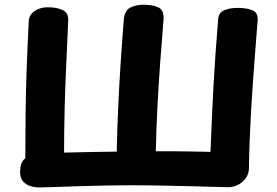

<svg xmlns="http://www.w3.org/2000/svg" viewBox="-20 -798 1178 817"><path d="M144.8 -0.4Q127.6 -0.4 108.9 -6.3Q90.2 -12.1 77.9 -26.4Q65.6 -40.8 65.6 -64.9Q65.6 -89.4 71.6 -103.4Q77.7 -117.3 87.7 -124.4Q87.9 -221.1 88.9 -315.9Q90 -410.8 93.6 -507.7Q97.1 -604.6 102.3 -706.4Q103.3 -734.8 126.9 -750.9Q150.6 -767 182.9 -767Q223.9 -767 248 -754.4Q272.1 -741.9 270.3 -710.2Q266.1 -615.8 261.8 -522.9Q257.4 -430.1 255.1 -337.2Q252.8 -244.2 252.6 -148.7Q282.4 -149.4 318.1 -150.1Q353.7 -150.7 393.9 -151.7Q434.2 -152.7 476.6 -152.7Q479 -255.4 483.1 -344.9Q487.2 -434.3 492.9 -523.2Q498.7 -612 506.7 -712.9Q510.2 -753.7 534.3 -765.7Q558.4 -777.8 590.8 -777.8Q631.8 -777.8 655.5 -765.7Q679.2 -753.7 675.7 -712.3Q667.7 -612.8 661.2 -525.1Q654.7 -437.3 650.1 -348Q645.4 -258.7 643 -154.4Q685.6 -154.7 726.5 -154.2Q767.4 -153.7 805.4 -153.2Q843.4 -152.7 875.7 -151.7Q880.7 -288.1 888.3 -429Q895.9 -569.9 908.3 -715.7Q910.3 -744.4 934.1 -754.4Q957.9 -764.4 990.9 -764.4Q1031.9 -764.4 1055.5 -753.7Q1079.1 -742.9 1076.3 -710.6Q1071.1 -644.8 1066.1 -580.1Q1061.1 -515.3 1056.5 -452.3Q1051.9 -389.2 1048.4 -327.1Q1044.9 -265 1042.5 -204.1Q1040.1 -143.1 1039.3 -83.2Q1039.3 -58.7 1026 -40.1Q1012.7 -21.4 992.6 -11.4Q972.6 -1.4 952.8 -1.4Q936.2 -1.4 895.4 -2.8Q854.6 -4.2 798 -5.5Q741.4 -6.8 675.2 -8.2Q608.9 -9.6 541 -9.6Q475.3 -9.6 411.6 -8.2Q347.8 -6.8 293.9 -5Q240 -3.2 201.1 -1.8Q162.1 -0.4 144.8 -0.4Z"/></svg>

Font: Playpen Sans
Style: Regular
Weight: 400
Designer: Laura Meseguer, Veronika Burian, José Scaglione, Kostas Bartsokas, Vera Evstafieva, Tom Grace, Yorlmar Campos
Foundry: TypeTogether
Version: Version 2.000